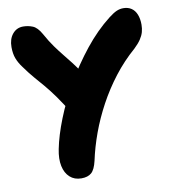

<svg xmlns="http://www.w3.org/2000/svg" viewBox="-82 -785 789 873"><g transform="rotate(-10 313.0 -348.5)"><path d="M224 16Q192 16 171 -3Q150 -22 143 -55.5Q136 -89 145 -133Q157 -194 186.5 -268.5Q216 -343 260 -419.5Q304 -496 359 -565Q414 -634 477 -683Q499 -700 514 -706.5Q529 -713 545 -713Q567 -713 582.5 -702.5Q598 -692 606 -672Q614 -652 614 -625Q614 -607 609.5 -591Q605 -575 594 -558.5Q583 -542 563 -523Q509 -476 465.5 -419.5Q422 -363 388.5 -301Q355 -239 332 -176Q309 -113 296 -52Q287 -13 270.5 1.5Q254 16 224 16ZM296 -242Q277 -242 262 -250Q247 -258 238 -274Q203 -332 177.5 -367.5Q152 -403 131.5 -427Q111 -451 91 -474Q71 -497 46 -532Q31 -552 22.5 -574Q14 -596 14 -627Q14 -664 33 -687Q52 -710 82 -710Q105 -710 126 -701.5Q147 -693 165 -661Q186 -623 204.5 -597.5Q223 -572 240 -551Q257 -530 274.5 -507.5Q292 -485 311.5 -455Q331 -425 354 -379Q364 -360 364 -336.5Q364 -313 356 -291.5Q348 -270 332.5 -256Q317 -242 296 -242Z"/></g></svg>

Font: Shantell Sans ExtraBold
Style: Regular
Weight: 800
Designer: Stephen Nixon, Anya Danilova, Shantell Martin
Foundry: Arrow Type
Version: Version 1.011;[c5ecc13dd]